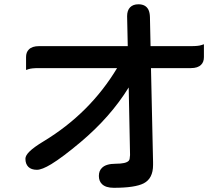

<svg xmlns="http://www.w3.org/2000/svg" viewBox="-20 -810 1040 896"><path d="M152.3 -17.6Q126 -17.6 112.3 -31.2Q98.6 -44.9 98.6 -69.3Q98.6 -84 117.2 -102.5Q137.7 -123 184.1 -150.9Q399.9 -281.7 526.4 -492.2H162.1Q127.4 -492.2 113.3 -487.3L101.6 -483.4V-543.5Q101.6 -566.4 114.7 -579.1Q129.9 -594.7 162.1 -594.7H576.2Q573.2 -733.4 573.2 -734.4Q573.2 -761.7 587.2 -775.9Q601.1 -790 626 -790Q660.2 -790 672.9 -764.2Q679.2 -750.5 679.7 -730.5L682.6 -594.7H871.1Q905.8 -594.7 919.9 -599.6L931.6 -603.5V-543.5Q931.6 -520.5 918.5 -507.8Q903.3 -492.2 871.1 -492.2H684.6L694.3 -53.7V-40Q694.3 22.9 650.9 45.4Q610.4 66.4 510.7 66.4Q473.1 66.4 455.6 48.8Q441.4 34.7 441.4 11Q441.4 -12.7 455.6 -26.4Q474.6 -45.9 520.5 -45.9Q566.9 -45.9 580.1 -59.1Q584.5 -63.5 585 -69.3L586.9 -86.4L580.6 -401.9Q495.6 -264.2 356.4 -147Q271.5 -75.7 219.2 -43.9Q175.8 -17.6 152.3 -17.6Z"/></svg>

Font: YuPearl-SemiBold
Style: SemiBold
Weight: 600
Designer: Max Yao
Foundry: Max-Everyday
Version: Version 1.011; ttfautohint (v1.8.3)